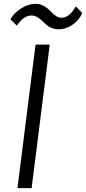

<svg xmlns="http://www.w3.org/2000/svg" viewBox="-20 -979 447 999"><path d="M66.9 -846.2 34.2 -877.9Q50.3 -909.7 88.6 -934.3Q127 -959 164.6 -959Q184.1 -959 200.7 -951.7Q217.3 -944.3 229 -933.6Q240.7 -922.9 251.5 -912.1Q262.2 -901.4 274.4 -894Q286.6 -886.7 299.8 -886.7Q305.7 -886.7 311.3 -887.9Q316.9 -889.2 321.3 -890.6Q325.7 -892.1 330.6 -895.5Q335.4 -898.9 338.6 -901.1Q341.8 -903.3 346.4 -908.2Q351.1 -913.1 353.3 -915.3Q355.5 -917.5 359.9 -923.6Q364.3 -929.7 365.2 -931.2Q366.2 -932.6 370.4 -939Q374.5 -945.3 375 -945.8L407.2 -911.6Q395 -877 359.6 -851.8Q324.2 -826.7 285.6 -826.7Q264.6 -826.7 247.6 -834Q230.5 -841.3 219 -851.8Q207.5 -862.3 196.8 -872.8Q186 -883.3 172.9 -890.6Q159.7 -897.9 145 -898.4Q136.7 -898.4 129.6 -897Q122.6 -895.5 115.5 -891.4Q108.4 -887.2 104 -885Q99.6 -882.8 92.8 -875.5Q85.9 -868.2 84 -866.2Q82 -864.3 74.7 -855.5Q67.4 -846.7 66.9 -846.2ZM70.8 0 165 -747.1H238.8L144.5 0Z"/></svg>

Font: HaufeMerriweatherSansLt
Style: Italic
Weight: 300
Designer: Eben Sorkin ( eben@eyebytes.com )
Foundry: Eben Sorkin
Version: Version 1.56